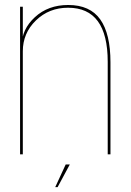

<svg xmlns="http://www.w3.org/2000/svg" viewBox="-20 -619 526 770"><path d="M60.5 0H71.5V-458V-592H60.5ZM412 0H423V-369Q423 -483.5 382 -541.2Q341 -599 253.5 -599Q173 -599 120 -550.2Q67 -501.5 67 -436.5L71.5 -413.5Q71.5 -486 124 -537Q176.5 -588 253 -588Q332.5 -588 372.2 -534Q412 -480 412 -371ZM201.5 131.5H211L260 40.5H243.5Z"/></svg>

Font: Anybody Thin Thin
Style: Regular
Weight: 250
Version: Version 1.113;gftools[0.9.25]